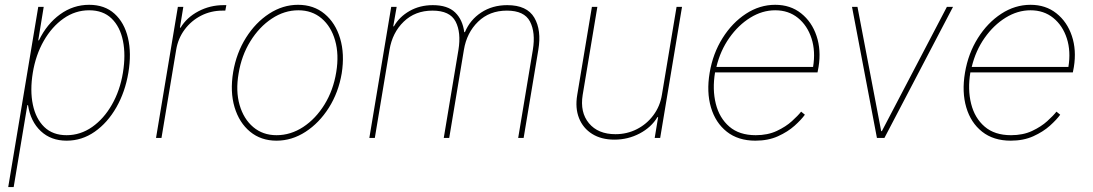

<svg xmlns="http://www.w3.org/2000/svg" viewBox="-20 -574 4549 799"><path d="M14.2 204.5 139.2 -545.5H161.9L139.2 -406.2H142Q175.1 -474.4 229.9 -514.2Q284.8 -554 350.9 -554Q415.5 -554 456.5 -517Q497.5 -480.1 512.6 -416.2Q527.7 -352.3 514.2 -271.3Q500.7 -191.1 464.1 -127.1Q427.6 -63.2 374.3 -25.9Q321 11.4 257.1 11.4Q192.1 11.4 149.7 -28.4Q107.2 -68.2 96.6 -136.4H93.8L36.9 204.5ZM116.5 -271.3Q104.4 -197.4 116.7 -138.7Q128.9 -79.9 164.2 -45.6Q199.6 -11.4 257.1 -11.4Q314.6 -11.4 363.5 -45.6Q412.3 -79.9 445.8 -138.7Q479.4 -197.4 491.5 -271.3Q503.6 -345.2 491.7 -403.9Q479.8 -462.7 444.4 -497Q409.1 -531.2 350.9 -531.2Q293.3 -531.2 244.5 -497Q195.7 -462.7 162.1 -403.9Q128.6 -345.2 116.5 -271.3Z M629.3 0 720.2 -545.5H742.9L728.7 -458.8H731.5Q757.1 -501.4 805.6 -527Q854 -552.6 910.5 -552.6H921.9L917.6 -529.8H906.2Q858 -529.8 816.9 -508.9Q775.9 -487.9 748.4 -451Q720.9 -414.1 713.1 -366.5L652 0Z M1130.7 11.4Q1066.1 11.4 1020.8 -25.9Q975.5 -63.2 956.1 -127.8Q936.8 -192.5 950.3 -274.1Q963.8 -353.7 1003.7 -417.1Q1043.7 -480.5 1100.3 -517.2Q1157 -554 1220.2 -554Q1285.5 -554 1330.8 -516.3Q1376.1 -478.7 1395.4 -414.1Q1414.8 -349.4 1402 -268.5Q1388.5 -188.9 1348.4 -125.5Q1308.2 -62.1 1251.4 -25.4Q1194.6 11.4 1130.7 11.4ZM1130.7 -11.4Q1189.6 -11.4 1241.8 -45.6Q1294 -79.9 1330.6 -139.4Q1367.2 -198.9 1379.3 -274.1Q1391.3 -347.3 1374.6 -405.5Q1358 -463.8 1318.2 -497.5Q1278.4 -531.2 1221.6 -531.2Q1163.4 -531.2 1111.2 -496.6Q1058.9 -462 1022 -402.5Q985.1 -343 973 -268.5Q960.2 -195.3 977.1 -137.1Q994 -78.8 1033.9 -45.1Q1073.9 -11.4 1130.7 -11.4Z M1517 0 1608 -545.5H1630.7L1616.5 -464.5H1619.3Q1641.7 -503.9 1684.3 -528.2Q1726.9 -552.6 1781.2 -552.6Q1843 -552.6 1874.3 -522Q1905.5 -491.5 1911.9 -440.3H1914.8Q1936.1 -491.5 1982.6 -522Q2029.1 -552.6 2090.9 -552.6Q2172.9 -552.6 2203.5 -500.5Q2234 -448.5 2220.2 -366.5L2159.1 0H2136.4L2197.4 -366.5Q2209.2 -438.9 2185.5 -484.4Q2161.9 -529.8 2089.5 -529.8Q2017 -529.8 1969.6 -483.8Q1922.2 -437.9 1910.5 -366.5L1849.4 0H1826.7L1887.8 -366.5Q1899.5 -438.9 1875.9 -484.4Q1852.3 -529.8 1779.8 -529.8Q1707.4 -529.8 1660 -483.8Q1612.6 -437.9 1600.9 -366.5L1539.8 0Z M2734.4 -179 2795.5 -545.5H2818.2L2727.3 0H2704.5L2718.8 -86.6H2715.9Q2690.3 -44 2641.9 -18.5Q2593.4 7.1 2536.9 7.1Q2482.2 7.1 2444.2 -16.7Q2406.2 -40.5 2389.6 -82.4Q2372.9 -124.3 2382.1 -179L2443.2 -545.5H2465.9L2404.8 -179Q2393.1 -106.5 2430.9 -61.1Q2468.8 -15.6 2541.2 -15.6Q2589.5 -15.6 2630.5 -36.6Q2671.5 -57.5 2699 -94.5Q2726.6 -131.4 2734.4 -179Z M3123.6 11.4Q3051.8 11.4 3004.6 -25.9Q2957.4 -63.2 2938.6 -127.1Q2919.7 -191.1 2933.2 -271.3Q2946.7 -351.6 2986.9 -415.5Q3027 -479.4 3084.2 -516.7Q3141.3 -554 3206 -554Q3269.2 -554 3313.7 -518.6Q3358.3 -483.3 3378 -424.5Q3397.7 -365.8 3386.4 -295.5L3382.1 -272.7H2955.6Q2943.9 -201.7 2958.8 -142.2Q2973.7 -82.7 3015.1 -47.1Q3056.5 -11.4 3125 -11.4Q3174.7 -11.4 3212.5 -29.1Q3250.4 -46.9 3275.7 -70Q3301.1 -93 3313.9 -109.4L3329.5 -96.6Q3314.6 -76 3286.6 -50.8Q3258.5 -25.6 3217.7 -7.1Q3176.8 11.4 3123.6 11.4ZM2961.3 -295.5H3363.6Q3374.3 -360.8 3357.1 -414.2Q3339.8 -467.7 3300.6 -499.5Q3261.4 -531.2 3206 -531.2Q3152.3 -531.2 3102.5 -500.5Q3052.6 -469.8 3015.1 -416.5Q2977.6 -363.3 2961.3 -295.5Z M3946 -545.5 3660.5 0H3629.3L3525.6 -545.5H3548.3L3647 -28.4H3649.9L3920.5 -545.5Z M4186.1 11.4Q4114.3 11.4 4067.1 -25.9Q4019.9 -63.2 4001.1 -127.1Q3982.2 -191.1 3995.7 -271.3Q4009.2 -351.6 4049.4 -415.5Q4089.5 -479.4 4146.7 -516.7Q4203.8 -554 4268.5 -554Q4331.7 -554 4376.2 -518.6Q4420.8 -483.3 4440.5 -424.5Q4460.2 -365.8 4448.9 -295.5L4444.6 -272.7H4018.1Q4006.4 -201.7 4021.3 -142.2Q4036.2 -82.7 4077.6 -47.1Q4119 -11.4 4187.5 -11.4Q4237.2 -11.4 4275 -29.1Q4312.9 -46.9 4338.2 -70Q4363.6 -93 4376.4 -109.4L4392 -96.6Q4377.1 -76 4349.1 -50.8Q4321 -25.6 4280.2 -7.1Q4239.3 11.4 4186.1 11.4ZM4023.8 -295.5H4426.1Q4436.8 -360.8 4419.6 -414.2Q4402.3 -467.7 4363.1 -499.5Q4323.9 -531.2 4268.5 -531.2Q4214.8 -531.2 4165 -500.5Q4115.1 -469.8 4077.6 -416.5Q4040.1 -363.3 4023.8 -295.5Z"/></svg>

Font: Inter Thin  BETA
Style: Italic
Weight: 100
Italic angle: -9.39999°
Designer: Rasmus Andersson
Foundry: rsms
Version: Version 3.011;git-f93a4a705